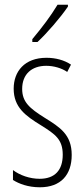

<svg xmlns="http://www.w3.org/2000/svg" viewBox="-20 -850 357 814"><path d="M268 -822V-830H224C193 -779 161 -737 117 -684V-672H139C179 -709 236 -775 268 -822ZM284 -193C284 -279 235 -310 169 -351C105 -391 74 -418 74 -473C74 -536 115 -571 176 -571C208 -571 242 -561 265 -545L281 -576C253 -595 216 -605 177 -605C84 -605 38 -547 38 -474C38 -395 88 -359 155 -318C214 -281 246 -259 246 -194C246 -129 213 -92 148 -92C106 -92 64 -107 35 -129V-87C60 -71 99 -56 149 -56C238 -56 284 -109 284 -193Z"/></svg>

Font: Noto Sans Malayalam UI ExtraCondensed ExtraLight
Style: Regular
Weight: 200
Width: 2
Designer: Jelle Bosma - Monotype Design Team
Foundry: Monotype Imaging Inc.
Version: Version 2.104